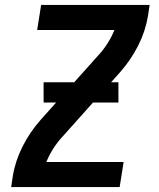

<svg xmlns="http://www.w3.org/2000/svg" viewBox="-20 -755 640 775"><path d="M25 0 32 -46Q42 -106 71 -163.5Q100 -221 143 -270L377 -532Q378 -532 378 -532.5Q378 -533 378 -533L379 -534Q399 -556 415 -581.5Q431 -607 442 -634H130L146 -735H584L577 -689Q567 -629 538 -571.5Q509 -514 466 -465L232 -203Q232 -203 231.5 -202.5Q231 -202 231 -202L230 -201Q210 -179 194 -153.5Q178 -128 167 -101H479L463 0ZM156 -341V-423H458V-341Z"/></svg>

Font: Iosevka Curly Extended Oblique
Style: Bold
Weight: 700
Width: 7
Italic angle: -9°
Monospace: yes
Designer: Belleve Invis
Foundry: Belleve Invis
Version: Version 11.1.0; ttfautohint (v1.8.3)